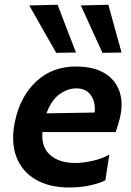

<svg xmlns="http://www.w3.org/2000/svg" viewBox="-20 -798 567 830"><path d="M279.5 12.5Q192 12.5 133 -22.5Q74 -57.5 50.2 -121.5Q26.5 -185.5 44.5 -272Q67 -380.5 136.2 -445.5Q205.5 -510.5 308 -510.5Q384 -510.5 431.8 -481.8Q479.5 -453 496.8 -402Q514 -351 497.5 -284.5Q489.5 -253.5 480 -227H163.5Q158 -161.5 197.2 -127.5Q236.5 -93.5 306 -93.5Q339 -93.5 379.5 -102.5Q420 -111.5 452.5 -129.5L435.5 -18.5Q415.5 -7.5 373.2 2.5Q331 12.5 279.5 12.5ZM310 -416Q271.5 -416 236.2 -389.8Q201 -363.5 181 -308L389 -311.5Q394 -354.5 373.5 -385.2Q353 -416 310 -416ZM223 -569.5Q194.5 -619 165.5 -670.5Q136.5 -722 106.5 -774.5L229 -777.5Q248.5 -726 268.5 -674.2Q288.5 -622.5 308.5 -571ZM423 -569.5Q400 -619.5 376.5 -671Q353 -722.5 329.5 -774.5L448.5 -777.5Q462.5 -726 476.8 -674.2Q491 -622.5 505.5 -571Z"/></svg>

Font: Commissioner SemiBold
Style: Italic
Weight: 600
Italic angle: -12°
Designer: Kostas Bartsokas
Foundry: Kostas Bartsokas
Version: Version 1.000; ttfautohint (v1.8.3)